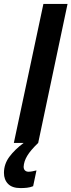

<svg xmlns="http://www.w3.org/2000/svg" viewBox="-74 -734 367 986"><path d="M-2.9 0 148.9 -713.9H272.9L122.1 0ZM31.2 231.9Q-11.7 231.9 -32.7 210.2Q-53.7 188.5 -53.7 153.8Q-53.7 108.9 -26.1 71.5Q1.5 34.2 47.4 0H122.1Q82.5 38.1 65.7 66.4Q48.8 94.7 47.4 122.1Q47.4 134.8 54.4 141.4Q61.5 147.9 72.3 147.9Q80.6 147.9 91.3 146Q102.1 144 113.3 141.1L96.2 222.2Q80.6 228.5 64.2 230.2Q47.9 231.9 31.2 231.9Z"/></svg>

Font: Open Sans Condensed
Style: Bold Italic
Weight: 700
Width: 3
Italic angle: -12°
Designer: Monotype Design Team
Foundry: Monotype Imaging Inc.
Version: Version 3.003; ttfautohint (v1.8.4)